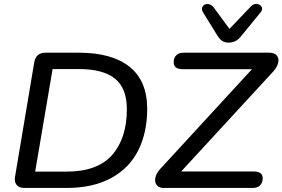

<svg xmlns="http://www.w3.org/2000/svg" viewBox="-20 -931 1399 951"><path d="M54.5 -55.8 149.7 -622.6Q158.1 -670 205.5 -670H370Q534.4 -670 621.7 -600.3Q709.1 -530.6 709.1 -391.5Q709.1 -275.7 665.4 -187.5Q621.7 -99.2 531.6 -49.6Q441.6 0 308.4 0H101.9Q75.1 0 62.6 -14.8Q50 -29.7 54.5 -55.8ZM608.3 -390.2Q608.3 -493.9 549.4 -541.5Q490.5 -589 369.7 -589H240.5L154.2 -81H310.4Q463.2 -81 535.8 -163.8Q608.3 -246.7 608.3 -390.2ZM772.2 -92.7 1259.7 -622.7 1261 -588.4H882.8Q862.2 -588.4 851.2 -597.1Q840.3 -605.8 840.3 -621.9Q840.3 -645.2 853.6 -657.6Q866.8 -670 889 -670H1313.7Q1338.8 -670 1350.6 -656.5Q1362.3 -643 1358.2 -621.9Q1354 -600.8 1334.9 -578.5L846.4 -48L844.6 -81.6H1237.7Q1258.3 -81.6 1269.8 -73.2Q1281.2 -64.8 1281.2 -49.1Q1281.2 -25.4 1267.8 -12.7Q1254.5 0 1232.6 0H789.1Q768.5 0 757 -13.5Q745.6 -27 749.1 -48.6Q752.6 -70.2 772.2 -92.7ZM1055.4 -756.9 986 -869.3Q975.7 -885.9 983.8 -898.8Q991.9 -911.8 1008.8 -911.1Q1025.6 -910.4 1038.2 -894.5L1116.6 -788L1223.4 -900Q1236 -913 1252.4 -911.3Q1268.8 -909.5 1275.8 -896.9Q1282.7 -884.2 1271 -870.2L1176.4 -754.4Q1162.4 -736.1 1147 -728Q1131.6 -719.9 1111.4 -719.9Q1092.9 -719.9 1079.7 -729.1Q1066.4 -738.4 1055.4 -756.9Z"/></svg>

Font: SN Pro Thin
Style: Italic
Weight: 200
Italic angle: -9°
Designer: Tobias Whetton
Foundry: Supernotes
Version: Version 1.003;Glyphs 3.3 (3324)